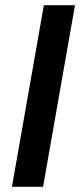

<svg xmlns="http://www.w3.org/2000/svg" viewBox="-20 -720 309 740"><path d="M26 0 149 -700H269L146 0Z"/></svg>

Font: DM Sans 24pt SemiBold
Style: Italic
Weight: 600
Italic angle: -10°
Designer: Colophon Foundry, Jonny Pinhorn
Foundry: Colophon Foundry
Version: Version 4.004;gftools[0.9.30]